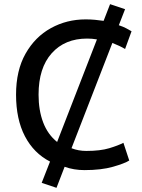

<svg xmlns="http://www.w3.org/2000/svg" viewBox="-20 -801 681 921"><path d="M251 100 180 76 220 -26Q142 -66 99.5 -147.5Q57 -229 57 -347Q57 -463 102.5 -543.5Q148 -624 224 -666Q300 -708 391 -708Q414 -708 435.5 -706Q457 -704 477 -701L508 -781L580 -757L550 -680Q571 -673 586 -665Q601 -657 611 -651L580 -566Q555 -581 519 -595L323 -90Q356 -77 394 -77Q461 -77 504 -90Q547 -103 572 -116L600 -31Q578 -17 522 -1Q466 15 385 15Q360 15 336 11Q312 7 290 -1ZM254 -120 445 -612Q433 -614 421.5 -615Q410 -616 398 -616Q291 -616 228 -545.5Q165 -475 165 -347Q165 -272 187 -214Q209 -156 254 -120Z"/></svg>

Font: Ubuntu Sans Medium
Style: Regular
Weight: 500
Designer: Dalton Maag Ltd
Foundry: Dalton Maag Ltd
Version: Version 1.006; ttfautohint (v1.8.4.7-5d5b)